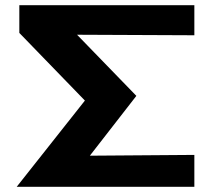

<svg xmlns="http://www.w3.org/2000/svg" viewBox="-20 -715 830 735"><path d="M44 0 305 -330 54 -589V-695H724V-580L275 -582L502 -348L324 -119L724 -122V0Z"/></svg>

Font: Coval
Style: Heavy
Weight: 900
Foundry: Context Ltd
Version: Version 001.000